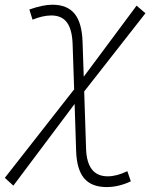

<svg xmlns="http://www.w3.org/2000/svg" viewBox="-48 -547 654 802"><path d="M7.8 228.5 -27.8 195.8 261.7 -173.8 255.4 -361.3Q253.4 -423.8 231.7 -453.1Q210 -482.4 166.5 -482.4Q130.9 -482.4 87.9 -464.8L74.7 -507.3Q131.3 -527.3 170.9 -527.3Q232.9 -527.3 263.7 -489.5Q294.4 -451.7 296.9 -371.6L301.8 -226.6L522.5 -523.4L559.6 -491.7L303.7 -165L311.5 73.2Q314.9 189.5 401.9 189.5Q439.5 189.5 483.9 168L498.5 210.4Q447.8 234.4 397.5 234.4Q334.5 234.4 303.5 197.8Q272.5 161.1 270 83.5L263.7 -112.8Z"/></svg>

Font: Cascadia Mono PL ExtraLight
Style: Italic
Weight: 200
Italic angle: -10°
Monospace: yes
Designer: Aaron Bell
Foundry: Saja Typeworks
Version: Version 2404.023; ttfautohint (v1.8.4)